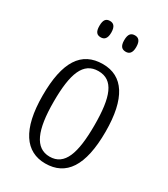

<svg xmlns="http://www.w3.org/2000/svg" viewBox="-186 -828 810 925"><g transform="rotate(30 219.5 -365.5)"><path d="M286 -650C305 -650 319 -661 319 -695C319 -730 305 -741 286 -741C265 -741 252 -730 252 -695C252 -661 265 -650 286 -650ZM147 -650C166 -650 180 -661 180 -695C180 -730 166 -741 147 -741C126 -741 114 -730 114 -695C114 -661 126 -650 147 -650ZM219 10C334 10 395 -77 395 -268C395 -453 334 -544 222 -544C102 -544 45 -454 45 -268C45 -79 110 10 219 10ZM221 -29C140 -29 106 -111 106 -268C106 -425 136 -504 220 -504C304 -504 333 -425 333 -268C333 -112 304 -29 221 -29Z"/></g></svg>

Font: Noto Serif Georgian ExtraCondensed Light
Style: Regular
Weight: 300
Width: 2
Designer: Monotype Design Team, Akaki Razmadze
Foundry: Google LLC
Version: Version 2.003